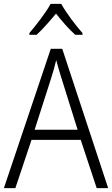

<svg xmlns="http://www.w3.org/2000/svg" viewBox="-20 -1060 577 987"><path d="M295 -1040H240C217 -996 165 -930 131 -890V-881H168C200 -910 237 -953 268 -990C298 -952 334 -910 367 -881H404V-890C372 -926 319 -995 295 -1040ZM477 -93H536L300 -809H241L0 -93H59L142 -341H395ZM297 -655 379 -393H158L242 -655C251 -683 261 -717 269 -751C277 -720 289 -680 297 -655Z"/></svg>

Font: Noto Sans Kannada UI SemiCondensed Light
Style: Regular
Weight: 300
Width: 4
Designer: Jelle Bosma - Monotype Design Team
Foundry: Monotype Imaging Inc.
Version: Version 2.005